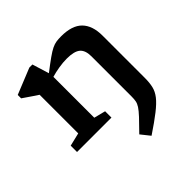

<svg xmlns="http://www.w3.org/2000/svg" viewBox="-196 -689 1083 1083"><g transform="rotate(-45 346.0 -147.0)"><path d="M486 -4V-325Q486 -372 461.8 -392.8Q437.5 -413.5 378.5 -413.5Q347.5 -413.5 314.5 -408Q281.5 -402.5 252.5 -394V-68L321.5 -50.5V0H47V-50.5L126 -69.5V-377.5Q117.5 -383 94.8 -398.2Q72 -413.5 38 -437V-464L193.5 -527H218L249 -426.5Q294.5 -461.5 322.8 -481.5Q351 -501.5 370.2 -510.8Q389.5 -520 406 -522.5Q422.5 -525 445 -525Q531.5 -525 572.2 -483.8Q613 -442.5 613 -362.5V-25.5Q613 13.5 606.2 42Q599.5 70.5 578.8 97Q558 123.5 517.5 155.2Q477 187 409 232.5L365.5 178Q409 134 433.8 107.5Q458.5 81 469.5 64Q480.5 47 483.2 32Q486 17 486 -4Z"/></g></svg>

Font: Newsreader Caption Medium
Style: Regular
Weight: 500
Designer: Hugues Gentile
Foundry: Production Type
Version: Version 1.001